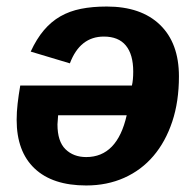

<svg xmlns="http://www.w3.org/2000/svg" viewBox="-20 -558 596 588"><path d="M384 -296Q388 -313 388 -339Q388 -391 365.5 -418.5Q343 -446 298 -446Q225 -446 194 -364L74 -400Q92 -439 114.5 -465.5Q137 -492 165 -508Q193 -524 228 -531Q263 -538 307 -538Q412 -538 470 -482Q528 -426 528 -324Q528 -247 507.5 -185.5Q487 -124 450 -80.5Q413 -37 360.5 -13.5Q308 10 244 10Q141 10 86 -42Q31 -94 31 -191Q31 -215 34 -241Q37 -267 42 -296ZM158 -205 156 -177Q156 -125 180.5 -101Q205 -77 244 -77Q339 -77 368 -205Z"/></svg>

Font: Libra Sans Modern
Style: Bold Italic
Weight: 700
Italic angle: -12°
Foundry: Stefan Peev, Context Ltd
Version: Version 1.000